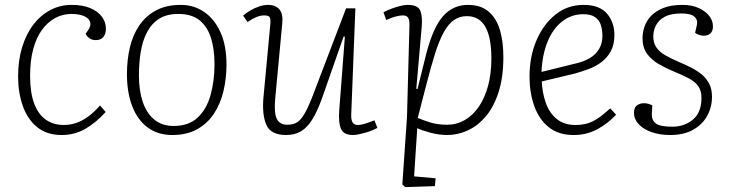

<svg xmlns="http://www.w3.org/2000/svg" viewBox="-20 -538 2982 785"><path d="M272 -518Q319 -518 350 -504.5Q381 -491 397 -469Q413 -447 413 -421Q413 -398 402 -386Q391 -374 372 -374Q357 -374 346.5 -381Q336 -388 330 -400L340 -414Q353 -433 348.5 -448Q344 -463 324 -472Q304 -481 272 -481Q236 -481 205 -464Q174 -447 151 -415Q128 -383 115.5 -336Q103 -289 103 -228Q103 -160 119.5 -115.5Q136 -71 167 -49Q198 -27 241 -27Q265 -27 289 -34.5Q313 -42 338.5 -60Q364 -78 389 -107L412 -80Q393 -59 372 -41.5Q351 -24 329.5 -11.5Q308 1 283.5 7.5Q259 14 232 14Q171 14 131.5 -18.5Q92 -51 73 -105.5Q54 -160 54 -225Q54 -291 70.5 -345Q87 -399 116.5 -437.5Q146 -476 186 -497Q226 -518 272 -518Z M684 14Q625 14 583.5 -17Q542 -48 520.5 -104Q499 -160 499 -235Q499 -293 511 -344Q523 -395 549.5 -434Q576 -473 618 -495.5Q660 -518 719 -518Q773 -518 815 -489Q857 -460 881.5 -406Q906 -352 906 -274Q906 -217 893.5 -165Q881 -113 854.5 -73Q828 -33 786 -9.5Q744 14 684 14ZM690 -23Q753 -23 789.5 -58.5Q826 -94 841.5 -151.5Q857 -209 857 -275Q857 -337 842.5 -383Q828 -429 796 -455Q764 -481 709 -481Q662 -481 631 -461.5Q600 -442 581.5 -407Q563 -372 555.5 -326.5Q548 -281 548 -229Q548 -167 564 -120.5Q580 -74 611.5 -48.5Q643 -23 690 -23Z M974 -474Q986 -485 1003 -495Q1020 -505 1039 -511.5Q1058 -518 1077 -518Q1106 -518 1122 -500Q1138 -482 1134 -442L1105 -133Q1100 -75 1112 -51.5Q1124 -28 1155 -28Q1179 -28 1195 -38Q1211 -48 1227.5 -77.5Q1244 -107 1266 -166L1395 -504H1433L1416 -70Q1415 -50 1421 -38.5Q1427 -27 1443 -27Q1455 -27 1471.5 -32Q1488 -37 1511 -46L1523 -15Q1515 -11 1502.5 -5.5Q1490 0 1475.5 4Q1461 8 1447.5 11Q1434 14 1423 14Q1385 14 1374 -11.5Q1363 -37 1367 -87L1390 -388L1385 -389L1299 -143Q1279 -86 1258 -51.5Q1237 -17 1211 -1.5Q1185 14 1150 14Q1087 14 1069 -27.5Q1051 -69 1057 -138L1085 -437Q1087 -457 1083.5 -466Q1080 -475 1060 -475Q1045 -475 1029 -468.5Q1013 -462 992 -448Z M1654 -432Q1655 -455 1649 -465Q1643 -475 1627 -475Q1614 -475 1596 -470Q1578 -465 1559 -456L1548 -488Q1567 -498 1584.5 -504Q1602 -510 1618 -514Q1634 -518 1647 -518Q1689 -518 1698.5 -494Q1708 -470 1704 -426L1682 -175L1687 -174L1724 -323Q1738 -375 1754.5 -412Q1771 -449 1792 -472.5Q1813 -496 1838.5 -507Q1864 -518 1893 -518Q1947 -518 1979 -489.5Q2011 -461 2024.5 -413.5Q2038 -366 2038 -305Q2038 -222 2018.5 -161.5Q1999 -101 1966.5 -62.5Q1934 -24 1893 -5Q1852 14 1809 14Q1775 14 1739.5 4.5Q1704 -5 1686 -14L1673 183L1761 191L1758 223L1637 227L1625 216L1644 -60ZM1889 -472Q1859 -472 1836 -456Q1813 -440 1794 -405.5Q1775 -371 1758 -316.5Q1741 -262 1721 -184L1688 -56Q1706 -48 1737 -38Q1768 -28 1808 -28Q1847 -28 1880 -47Q1913 -66 1937.5 -101.5Q1962 -137 1975.5 -187Q1989 -237 1989 -299Q1989 -337 1984 -368Q1979 -399 1967.5 -422.5Q1956 -446 1936.5 -459Q1917 -472 1889 -472Z M2366 -518Q2431 -518 2461.5 -482.5Q2492 -447 2492 -395Q2492 -356 2477.5 -329Q2463 -302 2439 -284Q2415 -266 2386.5 -255.5Q2358 -245 2329 -237L2195 -205Q2197 -160 2211 -119Q2225 -78 2255 -52.5Q2285 -27 2333 -27Q2358 -27 2380 -33Q2402 -39 2425 -54.5Q2448 -70 2475 -95L2499 -69Q2483 -52 2464 -37Q2445 -22 2424 -10.5Q2403 1 2378.5 7.5Q2354 14 2325 14Q2263 14 2223 -18.5Q2183 -51 2164 -105.5Q2145 -160 2145 -225Q2145 -306 2173 -372Q2201 -438 2250.5 -478Q2300 -518 2366 -518ZM2443 -391Q2443 -414 2437 -434.5Q2431 -455 2413.5 -467.5Q2396 -480 2365 -480Q2316 -480 2278 -450Q2240 -420 2218.5 -367Q2197 -314 2194 -244L2332 -278Q2367 -286 2391.5 -300.5Q2416 -315 2429.5 -338Q2443 -361 2443 -391Z M2729 -20Q2778 -20 2813 -49Q2848 -78 2848 -138Q2848 -167 2835 -185.5Q2822 -204 2796.5 -217.5Q2771 -231 2732 -247Q2701 -260 2672.5 -276.5Q2644 -293 2625.5 -318Q2607 -343 2607 -382Q2607 -405 2615 -429Q2623 -453 2642 -473Q2661 -493 2692.5 -505.5Q2724 -518 2770 -518Q2809 -518 2837 -505Q2865 -492 2880 -472.5Q2895 -453 2895 -430Q2895 -412 2885 -402Q2875 -392 2857 -392Q2847 -392 2837.5 -395.5Q2828 -399 2822 -404L2829 -435Q2834 -456 2819.5 -469.5Q2805 -483 2766 -483Q2723 -483 2698 -469.5Q2673 -456 2662 -434.5Q2651 -413 2651 -389Q2651 -363 2663 -345Q2675 -327 2697.5 -313.5Q2720 -300 2753 -286Q2779 -275 2804 -262.5Q2829 -250 2848.5 -234Q2868 -218 2879.5 -196Q2891 -174 2891 -143Q2891 -100 2871.5 -64.5Q2852 -29 2814 -7.5Q2776 14 2720 14Q2677 14 2643.5 2Q2610 -10 2591 -30.5Q2572 -51 2572 -77Q2572 -98 2584 -107Q2596 -116 2613 -116Q2622 -116 2631 -113.5Q2640 -111 2647 -107L2645 -72Q2644 -47 2661 -33.5Q2678 -20 2729 -20Z"/></svg>

Font: Literata 18pt ExtraLight
Style: Italic
Weight: 250
Italic angle: -2°
Designer: Latin by Veronika Burian and Jose Scaglione. Greek by Irene Vlachou. Cyrillic by Vera Evstafieva
Foundry: TypeTogether
Version: Version 3.103;gftools[0.9.29]